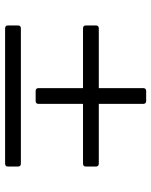

<svg xmlns="http://www.w3.org/2000/svg" viewBox="60 -672 594 754"><g transform="rotate(90 357.0 -295.0)"><path d="M622 -324H388V-150Q388 -138 377 -138H337Q326 -138 326 -150V-324H92Q80 -324 80 -335V-375Q80 -386 92 -386H326V-560Q326 -572 337 -572H377Q388 -572 388 -560V-386H622Q634 -386 634 -375V-335Q634 -324 622 -324ZM622 -18H92Q80 -18 80 -29V-69Q80 -80 92 -80H622Q634 -80 634 -69V-29Q634 -18 622 -18Z"/></g></svg>

Font: Lustria
Style: Regular
Weight: 400
Designer: Matthew Desmond
Foundry: Matthew Desmond
Version: Version 001.001; ttfautohint (v1.6)